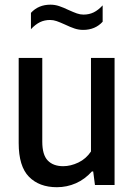

<svg xmlns="http://www.w3.org/2000/svg" viewBox="-20 -792 576 822"><path d="M60 -179.5V-544H161V-185.5Q161 -129 184.5 -104.8Q208 -80.5 250.5 -80.5Q282.5 -80.5 315.5 -96.2Q348.5 -112 369.5 -143.5V-544H470.5V0H386.5L379 -58H373.5Q343.5 -24.5 305 -7.5Q266.5 9.5 223.5 9.5Q148 9.5 104 -35.2Q60 -80 60 -179.5ZM258 -687Q237 -696.5 222.8 -701.5Q208.5 -706.5 194.5 -706.5Q170.5 -706.5 151 -697Q131.5 -687.5 112.5 -667V-737Q144.5 -772 196 -772Q215 -772 233 -766Q251 -760 274 -749Q295 -739.5 309.2 -734.5Q323.5 -729.5 337.5 -729.5Q361.5 -729.5 381 -739Q400.5 -748.5 419.5 -769V-699Q387.5 -664 336 -664Q317 -664 299 -670Q281 -676 258 -687Z"/></svg>

Font: Encode Sans Semi Condensed Medium
Style: Regular
Weight: 500
Width: 4
Designer: Multiple Designers
Foundry: Impallari Type
Version: Version 2.000